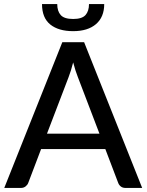

<svg xmlns="http://www.w3.org/2000/svg" viewBox="-20 -926 722 946"><path d="M680.5 0H598.5Q584.5 0 575.5 -7Q566.5 -14 562.5 -24.5L499 -191.5H182.5L119 -24.5Q115.5 -15 106 -7.5Q96.5 0 83 0H1L287 -718H394.5ZM470 -267.5 363.5 -546.5Q352 -575 340.5 -618.5Q329.5 -575 318 -546L211.5 -267.5ZM340.5 -772.5Q268.5 -772.5 227.8 -805.2Q187 -838 187 -906H262Q262 -871 279.2 -851.8Q296.5 -832.5 340.5 -832.5Q384 -832.5 401.2 -851.8Q418.5 -871 418.5 -906H493.5Q493.5 -842 453 -807.2Q412.5 -772.5 340.5 -772.5Z"/></svg>

Font: Verano Sans Medium
Style: Regular
Weight: 500
Designer: Lukasz Dziedzic with Adam Twardoch and Botio Nikoltchev
Foundry: tyPoland Lukasz Dziedzic
Version: Version 3.001;December 28, 2019;FontCreator 12.0.0.2547 64-b